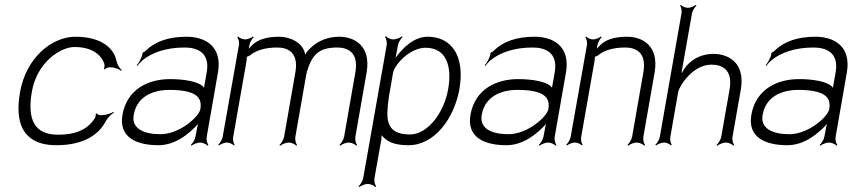

<svg xmlns="http://www.w3.org/2000/svg" viewBox="-20 -582 3481 784"><path d="M62 -207C30 -27 122 11 210 11C328 11 387 -37 413 -89C420 -102 435 -116 445 -122L443 -125C433 -119 412 -112 399 -112H388C384 -112 376 -116 375 -119L371 -118C372 -114 370 -103 367 -99C349 -72 315 -32 218 -32C147 -32 85 -63 110 -207C131 -328 227 -390 284 -390C364 -390 395 -352 406 -322C407 -317 407 -304 404 -300L408 -299C411 -302 419 -307 425 -307H433C448 -307 467 -299 475 -293L477 -296C469 -302 459 -318 456 -332C445 -389 389 -432 288 -432C191 -432 87 -346 62 -207Z M526 -113C541 -200 625 -215 670 -215C792 -215 805 -177 798 -136C793 -106 714 -34 635 -34C567 -34 516 -57 526 -113ZM480 -113C464 -20 539 11 627 11C694 11 750 -33 789 -76C786 -67 784 -57 783 -49L778 -23C776 -12 766 4 759 10L762 13C769 7 786 0 797 0C808 0 823 7 828 13L831 10C826 4 822 -12 824 -23L870 -286C889 -396 814 -432 742 -432C667 -432 613 -412 575 -375C574 -373 566 -367 565 -369L562 -366C563 -365 559 -350 557 -347C552 -335 545 -323 538 -315L541 -313C545 -319 554 -329 562 -336C600 -367 658 -388 734 -388C782 -388 839 -370 824 -286L813 -224C795 -250 728 -259 675 -259C588 -259 499 -220 480 -113Z M871 9 874 12C880 7 896 0 907 0C917 0 931 7 935 12L938 9C934 4 930 -11 932 -22L986 -329C987 -332 988 -344 988 -350C992 -351 998 -354 1001 -356C1025 -376 1062 -388 1112 -388C1153 -388 1201 -370 1186 -286L1140 -23C1138 -12 1128 4 1121 10L1124 13C1131 7 1148 0 1159 0C1170 0 1185 7 1190 13L1193 10C1188 4 1184 -12 1186 -23L1231 -280C1231 -281 1235 -288 1234 -288L1230 -286L1234 -291C1254 -359 1283 -388 1357 -388C1398 -388 1446 -370 1431 -286L1385 -23C1383 -12 1373 4 1366 10L1369 13C1376 7 1393 0 1404 0C1415 0 1430 7 1435 13L1438 10C1433 4 1429 -12 1431 -23L1477 -286C1496 -396 1426 -432 1365 -432C1320 -432 1278 -416 1247 -385C1240 -379 1231 -368 1226 -359C1219 -408 1164 -432 1120 -432C1068 -432 1030 -420 1007 -395C1004 -392 1000 -387 996 -383L999 -400C1001 -410 1010 -425 1016 -430L1013 -433C1007 -428 991 -421 981 -421C970 -421 956 -428 952 -433L949 -430C953 -425 958 -410 956 -400L889 -22C887 -11 877 4 871 9Z M1568 -187 1585 -285C1590 -315 1651 -387 1718 -387C1801 -387 1827 -314 1810 -218C1793 -121 1726 -33 1654 -33C1551 -33 1556 -100 1568 -187ZM1444 179 1447 182C1454 176 1471 169 1482 169C1493 169 1508 176 1513 182L1516 179C1511 173 1507 157 1509 146L1537 -11C1538 -17 1538 -24 1538 -30C1560 -3 1590 11 1648 11C1756 11 1835 -101 1856 -218C1879 -351 1826 -432 1726 -432C1671 -432 1626 -388 1595 -346C1597 -354 1599 -364 1600 -371L1605 -398C1607 -409 1617 -425 1624 -431L1622 -434C1615 -428 1597 -421 1586 -421C1575 -421 1561 -428 1556 -434L1552 -431C1557 -425 1561 -409 1559 -398L1463 146C1461 157 1451 173 1444 179Z M1947 -113C1962 -200 2046 -215 2091 -215C2213 -215 2226 -177 2219 -136C2214 -106 2135 -34 2056 -34C1988 -34 1937 -57 1947 -113ZM1901 -113C1885 -20 1960 11 2048 11C2115 11 2171 -33 2210 -76C2207 -67 2205 -57 2204 -49L2199 -23C2197 -12 2187 4 2180 10L2183 13C2190 7 2207 0 2218 0C2229 0 2244 7 2249 13L2252 10C2247 4 2243 -12 2245 -23L2291 -286C2310 -396 2235 -432 2163 -432C2088 -432 2034 -412 1996 -375C1995 -373 1987 -367 1986 -369L1983 -366C1984 -365 1980 -350 1978 -347C1973 -335 1966 -323 1959 -315L1962 -313C1966 -319 1975 -329 1983 -336C2021 -367 2079 -388 2155 -388C2203 -388 2260 -370 2245 -286L2234 -224C2216 -250 2149 -259 2096 -259C2009 -259 1920 -220 1901 -113Z M2292 9 2295 12C2301 7 2317 0 2328 0C2338 0 2352 7 2356 12L2359 9C2355 4 2351 -11 2353 -22L2407 -329C2408 -332 2409 -344 2409 -350C2413 -351 2419 -354 2422 -356C2446 -376 2483 -388 2533 -388C2574 -388 2622 -370 2607 -286L2561 -23C2559 -12 2549 4 2542 10L2545 13C2552 7 2569 0 2580 0C2591 0 2606 7 2611 13L2614 10C2609 4 2605 -12 2607 -23L2653 -286C2672 -396 2602 -432 2541 -432C2489 -432 2451 -420 2428 -395C2425 -392 2421 -387 2417 -383L2420 -400C2422 -410 2431 -425 2437 -430L2434 -433C2428 -428 2412 -421 2402 -421C2391 -421 2377 -428 2373 -433L2370 -430C2374 -425 2379 -410 2377 -400L2310 -22C2308 -11 2298 4 2292 9Z M2656 9 2659 12C2665 7 2681 0 2692 0C2702 0 2716 7 2720 12L2723 9C2719 4 2715 -11 2717 -22L2749 -205C2754 -232 2809 -318 2885 -318C2926 -318 2974 -300 2959 -216L2925 -23C2923 -12 2913 4 2906 10L2909 13C2916 7 2933 0 2944 0C2955 0 2970 7 2975 13L2978 10C2973 4 2969 -12 2971 -23L3005 -216C3024 -326 2954 -362 2893 -362C2825 -362 2781 -320 2765 -285L2763 -286L2806 -529C2808 -539 2818 -554 2824 -559L2821 -562C2815 -557 2799 -550 2789 -550C2778 -550 2764 -557 2760 -562L2757 -559C2761 -554 2765 -539 2763 -529L2674 -22C2672 -11 2662 4 2656 9Z M3094 -113C3109 -200 3193 -215 3238 -215C3360 -215 3373 -177 3366 -136C3361 -106 3282 -34 3203 -34C3135 -34 3084 -57 3094 -113ZM3048 -113C3032 -20 3107 11 3195 11C3262 11 3318 -33 3357 -76C3354 -67 3352 -57 3351 -49L3346 -23C3344 -12 3334 4 3327 10L3330 13C3337 7 3354 0 3365 0C3376 0 3391 7 3396 13L3399 10C3394 4 3390 -12 3392 -23L3438 -286C3457 -396 3382 -432 3310 -432C3235 -432 3181 -412 3143 -375C3142 -373 3134 -367 3133 -369L3130 -366C3131 -365 3127 -350 3125 -347C3120 -335 3113 -323 3106 -315L3109 -313C3113 -319 3122 -329 3130 -336C3168 -367 3226 -388 3302 -388C3350 -388 3407 -370 3392 -286L3381 -224C3363 -250 3296 -259 3243 -259C3156 -259 3067 -220 3048 -113Z"/></svg>

Font: Armata Saber
Style: RgIta
Weight: 400
Designer: Jasper
Foundry: Cannot Into Space Fonts
Version: Version 0.970